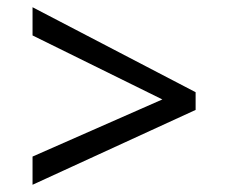

<svg xmlns="http://www.w3.org/2000/svg" viewBox="-20 -588 632 531"><path d="M70 -155 429 -313 70 -490V-568L521 -333V-284L70 -77Z"/></svg>

Font: gurmukhi25
Style: Book
Weight: 400
Designer: Jelle Bosma - Monotype Design Team
Foundry: Monotype Imaging Inc.
Version: Version 2.003